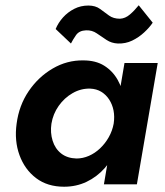

<svg xmlns="http://www.w3.org/2000/svg" viewBox="-20 -699 624 728"><path d="M452 -460 374 0H499L578 -460ZM43 -230Q34 -165 54 -110.5Q74 -56 117 -23.5Q160 9 223 9Q269 9 308 -9.5Q347 -28 376.5 -61Q406 -94 425.5 -137.5Q445 -181 451 -230Q457 -277 451 -320Q445 -363 426 -396.5Q407 -430 375 -450Q343 -470 296 -470Q234 -471 179.5 -439Q125 -407 88.5 -353Q52 -299 43 -230ZM175 -230Q181 -267 202.5 -297.5Q224 -328 255.5 -346Q287 -364 322 -363Q346 -362 364 -351Q382 -340 394 -321.5Q406 -303 410.5 -280Q415 -257 411 -230Q406 -203 392.5 -179Q379 -155 359.5 -136.5Q340 -118 317 -108Q294 -98 270 -98Q235 -99 212 -117Q189 -135 179.5 -165.5Q170 -196 175 -230ZM191 -589 249 -534Q256 -548 268 -565.5Q280 -583 306 -584Q329 -585 347 -572.5Q365 -560 384 -547.5Q403 -535 427 -534Q456 -533 481 -545Q506 -557 526.5 -576Q547 -595 559 -613L506 -679Q490 -659 472.5 -644Q455 -629 435 -628Q410 -628 393.5 -640Q377 -652 359.5 -665Q342 -678 315 -678Q286 -678 261.5 -665.5Q237 -653 219 -633Q201 -613 191 -589Z"/></svg>

Font: Jost SemiBold
Style: Italic
Weight: 600
Italic angle: -5°
Version: Version 3.710